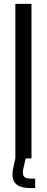

<svg xmlns="http://www.w3.org/2000/svg" viewBox="-20 -820 242 994"><path d="M59.5 0V-800H143V0ZM162 153.5H136.5Q82.5 153.5 60.2 129.8Q38 106 47 56.5L59.5 0H113L100 56.5Q95 82 103.8 93.2Q112.5 104.5 137 104.5H162Z"/></svg>

Font: Big Shoulders
Style: Regular
Weight: 400
Designer: Patric King
Foundry: XO Type Co
Version: Version 2.002